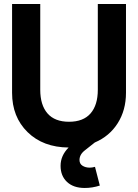

<svg xmlns="http://www.w3.org/2000/svg" viewBox="-20 -720 686 954"><path d="M401 214Q345 214 313 184Q281 154 281 104Q281 53 321 13Q194 12 117 -63.5Q40 -139 40 -259V-700H180V-274Q180 -198 216 -156.5Q252 -115 323 -115Q394 -115 430 -156.5Q466 -198 466 -274V-700H606V-259Q606 -173 565 -108Q524 -43 451 -12L403 26Q375 47 375 75Q375 94 390 103.5Q405 113 426 113Q438 113 452 109L476 202Q439 214 401 214Z"/></svg>

Font: Cal Sans
Style: Regular
Weight: 400
Designer: Designer Mark Davis DBA MarkFonts
Foundry: Designer Mark Davis DBA MarkFonts
Version: Version 1.000